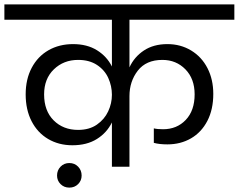

<svg xmlns="http://www.w3.org/2000/svg" viewBox="-47 -760 1088 875"><path d="M543 -670V-453Q565 -501 609 -530Q653 -559 716 -559Q776 -559 824 -530Q872 -501 898.5 -449.5Q925 -398 925 -332Q925 -261 898 -209Q871 -157 823.5 -129.5Q776 -102 716 -102Q679 -102 654 -109V-175Q670 -171 696 -171Q759 -171 799.5 -213.5Q840 -256 840 -330Q840 -401 798 -444Q756 -487 693 -487Q619 -487 581 -438Q543 -389 543 -322V0H463V-202Q440 -155 394.5 -126.5Q349 -98 283 -98Q221 -98 172.5 -126.5Q124 -155 97 -207.5Q70 -260 70 -330Q70 -399 97.5 -451Q125 -503 174 -531Q223 -559 286 -559Q350 -559 395 -531Q440 -503 463 -457V-670H-27V-740H1021V-670ZM309 -168Q360 -168 394.5 -192Q429 -216 446 -252.5Q463 -289 463 -328Q463 -368 446.5 -404.5Q430 -441 395 -464Q360 -487 309 -487Q243 -487 198.5 -444Q154 -401 154 -330Q154 -255 197.5 -211.5Q241 -168 309 -168ZM325 40Q325 63 309 79Q293 95 269 95Q245 95 229 79Q213 63 213 40Q213 16 229 -0.5Q245 -17 269 -17Q293 -17 309 -0.5Q325 16 325 40Z"/></svg>

Font: A Bank Premium Regular
Style: Regular
Weight: 400
Designer: Ninad Kale (Devanagari), Jonny Pinhorn (Latin), Htun Naung (Myanmar)
Foundry: Indian Type Foundry
Version: 4.004